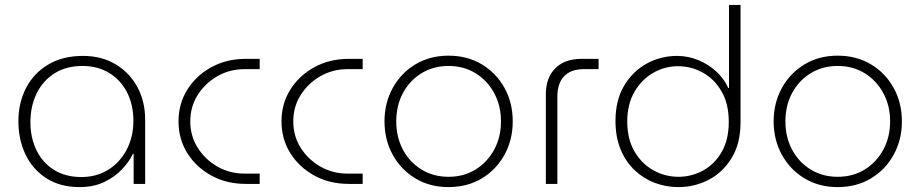

<svg xmlns="http://www.w3.org/2000/svg" viewBox="-20 -750 3753 783"><path d="M304 13Q226 13 170 -22.5Q114 -58 84.5 -119Q55 -180 55 -256Q55 -331 86.5 -391.5Q118 -452 177 -487Q236 -522 318 -522Q395 -522 452 -487.5Q509 -453 540.5 -394.5Q572 -336 572 -262V0H525V-123H522Q508 -92 478.5 -60.5Q449 -29 405.5 -8Q362 13 304 13ZM312 -28Q373 -28 421 -57.5Q469 -87 496.5 -139.5Q524 -192 524 -258Q524 -322 498.5 -372.5Q473 -423 426 -452Q379 -481 316 -481Q250 -481 202.5 -451Q155 -421 129.5 -369Q104 -317 104 -251Q104 -190 128 -139Q152 -88 199 -58Q246 -28 312 -28Z M983 0Q904 0 842 -34Q780 -68 744 -125.5Q708 -183 708 -255Q708 -327 744 -384.5Q780 -442 842 -476Q904 -510 983 -510H1039V-468H977Q917 -468 867 -439.5Q817 -411 786.5 -363Q756 -315 756 -255Q756 -195 786.5 -147Q817 -99 867 -70.5Q917 -42 977 -42H1039V0Z M1403 0Q1324 0 1262 -34Q1200 -68 1164 -125.5Q1128 -183 1128 -255Q1128 -327 1164 -384.5Q1200 -442 1262 -476Q1324 -510 1403 -510H1459V-468H1397Q1337 -468 1287 -439.5Q1237 -411 1206.5 -363Q1176 -315 1176 -255Q1176 -195 1206.5 -147Q1237 -99 1287 -70.5Q1337 -42 1397 -42H1459V0Z M1809 13Q1733 13 1674 -22.5Q1615 -58 1581.5 -119Q1548 -180 1548 -255Q1548 -330 1581.5 -391Q1615 -452 1674 -487.5Q1733 -523 1809 -523Q1886 -523 1945 -487.5Q2004 -452 2037.5 -391.5Q2071 -331 2071 -255Q2071 -180 2037.5 -119Q2004 -58 1945 -22.5Q1886 13 1809 13ZM1809 -29Q1872 -29 1920 -59Q1968 -89 1995.5 -140Q2023 -191 2023 -255Q2023 -319 1995.5 -370Q1968 -421 1920 -451Q1872 -481 1809 -481Q1747 -481 1698.5 -451Q1650 -421 1623 -370Q1596 -319 1596 -255Q1596 -191 1623 -140Q1650 -89 1698.5 -59Q1747 -29 1809 -29Z M2206 0V-365Q2206 -433 2244.5 -471.5Q2283 -510 2351 -510H2421V-468H2361Q2308 -468 2280.5 -439Q2253 -410 2253 -356V0Z M2746 13Q2696 13 2650 -4.5Q2604 -22 2568 -56Q2532 -90 2511 -140.5Q2490 -191 2490 -257Q2490 -341 2525 -400Q2560 -459 2617 -490.5Q2674 -522 2741 -522Q2786 -522 2827.5 -505Q2869 -488 2901 -458.5Q2933 -429 2950 -391H2953V-730H3000V-251Q3000 -165 2964 -106Q2928 -47 2870.5 -17Q2813 13 2746 13ZM2747 -29Q2800 -29 2847 -54.5Q2894 -80 2923 -130Q2952 -180 2952 -253Q2952 -327 2922.5 -377.5Q2893 -428 2846 -454Q2799 -480 2745 -480Q2691 -480 2644 -453Q2597 -426 2567.5 -375.5Q2538 -325 2538 -255Q2538 -182 2568 -131.5Q2598 -81 2645.5 -55Q2693 -29 2747 -29Z M3396 13Q3320 13 3261 -22.5Q3202 -58 3168.5 -119Q3135 -180 3135 -255Q3135 -330 3168.5 -391Q3202 -452 3261 -487.5Q3320 -523 3396 -523Q3473 -523 3532 -487.5Q3591 -452 3624.5 -391.5Q3658 -331 3658 -255Q3658 -180 3624.5 -119Q3591 -58 3532 -22.5Q3473 13 3396 13ZM3396 -29Q3459 -29 3507 -59Q3555 -89 3582.5 -140Q3610 -191 3610 -255Q3610 -319 3582.5 -370Q3555 -421 3507 -451Q3459 -481 3396 -481Q3334 -481 3285.5 -451Q3237 -421 3210 -370Q3183 -319 3183 -255Q3183 -191 3210 -140Q3237 -89 3285.5 -59Q3334 -29 3396 -29Z"/></svg>

Font: MuseoModerno Thin ExtraLight
Style: Regular
Weight: 250
Version: Version 1.002